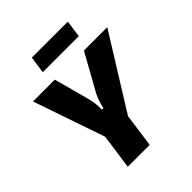

<svg xmlns="http://www.w3.org/2000/svg" viewBox="-240 -1027 1170 1170"><g transform="rotate(-45 345.0 -442.0)"><path d="M544 -884H234L218 -774H529ZM690 -690H489L357 -453C342 -422 329 -385 325 -358H312C312 -388 310 -417 302 -453L238 -690H50L209 -227L177 0H366L396 -217Z"/></g></svg>

Font: Exo 2 Extra Bold
Style: Italic
Weight: 800
Italic angle: -8°
Designer: Natanael Gama
Version: Version 1.001;PS 001.001;hotconv 1.0.88;makeotf.lib2.5.64775